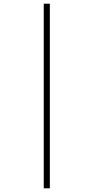

<svg xmlns="http://www.w3.org/2000/svg" viewBox="-20 -780 507 1040"><path d="M217 240V-760H250V240Z"/></svg>

Font: Noto Serif Khmer Condensed ExtraLight
Style: Regular
Weight: 250
Width: 3
Designer: Danh Hong and the Monotype Design Team
Foundry: Monotype Imaging Inc.
Version: Version 2.004